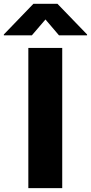

<svg xmlns="http://www.w3.org/2000/svg" viewBox="-92 -976 472 996"><path d="M230.8 -727.3V0H55V-727.3ZM-72.1 -792.6V-797.2L81.3 -956.3H206L359.7 -797.2V-792.6H214.1L143.8 -875L73.2 -792.6Z"/></svg>

Font: Inter P Extra Bold
Style: Regular
Weight: 800
Designer: Rasmus Andersson
Foundry: rsms
Version: Version 3.018;git-588b23468